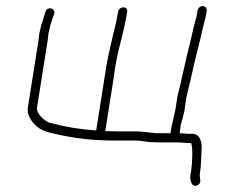

<svg xmlns="http://www.w3.org/2000/svg" viewBox="-20 -477 742 627"><path d="M383.2 -453C374.9 -453 366.7 -446.2 365.4 -438L363.9 -429C359 -397.8 356.1 -394.3 342.1 -332.6C326.6 -264.6 326.2 -253.9 318.6 -206L294.1 -51C243.2 -54.2 192.8 -62.5 143 -75.9C126.9 -80.2 97.7 -105.5 101 -126L135.5 -344C136.6 -351.3 137.4 -358.3 137.8 -365L144.7 -396L157.7 -434C160.7 -452.4 131.3 -456.7 128.2 -437L114.6 -395L107.7 -364C107.3 -357.3 106.5 -350.7 105.5 -344L71 -126C66.4 -96.9 90.9 -68.5 109.3 -57.4C129.8 -45 136.2 -45.5 159.3 -40C220.6 -25.3 285.4 -18 353.9 -18H427.4C433 -18 441.4 -17 452.4 -15C463.4 -13 479.9 -12 501.9 -12H562.9L591.6 -10H603.6C610.8 -1.4 607.5 59.9 604.6 78L602 95C599.7 109.1 604.8 136.3 624 128.2C641.6 120.7 630.4 104.7 632.7 90.2C637.6 59.6 636.7 34.1 638.5 6C639.8 -13.4 631.3 -40 610.3 -40H596.3L567.7 -42H566.7L567.4 -47C568.3 -52.3 568.9 -57 569.2 -61C570.1 -73.4 579.8 -99.7 582.2 -115C586.7 -143.4 586.4 -153.4 594.5 -184.3C599 -201.4 604.2 -223.6 610.1 -250.8C619.2 -292.1 633.7 -345.2 641.3 -380.5C645.8 -401.7 650.3 -412.2 653.4 -432L655 -442C656.3 -450.2 650.2 -457 641.9 -457C633.5 -457 626.3 -450.2 625 -442L623.4 -432C622.4 -425.3 620.8 -418.5 618.7 -411.5C610.5 -384.3 608.1 -366.1 598.9 -330.4C589.3 -293.3 570.8 -206.8 561.6 -171C559 -161 557.4 -151.7 556.6 -143L553 -120L539.5 -60L536.7 -42H489.7C458.3 -46 434.9 -48 419.4 -48H358.6L323.8 -49L348.6 -206C350.3 -216.7 352 -228.5 353.8 -241.5C360 -288.9 374.3 -340.5 384.8 -384L393.9 -429L395.4 -438C396.7 -446.2 391.6 -453 383.2 -453Z"/></svg>

Font: MewTooHand
Style: Ita
Weight: 400
Designer: Mew Too, Robert Jablonski
Version: Version 0.77